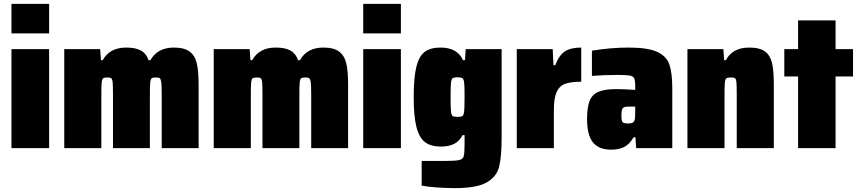

<svg xmlns="http://www.w3.org/2000/svg" viewBox="-20 -763 4428 989"><path d="M39 -591V-743H233V-591ZM39 0V-510H233V0Z M311 -510H496L500 -453H509Q545 -518 630 -518Q679 -518 706.5 -502.5Q734 -487 745 -453H755Q791 -518 876 -518Q929 -518 956.5 -497.5Q984 -477 993.5 -437.5Q1003 -398 1003 -331V0H813V-271Q813 -319 811 -337Q809 -355 803.5 -359.5Q798 -364 783 -364Q766 -364 760.5 -359Q755 -354 753.5 -336Q752 -318 752 -263V0H562V-271Q562 -320 560.5 -337.5Q559 -355 553.5 -359.5Q548 -364 533 -364Q516 -364 510.5 -359Q505 -354 503.5 -336Q502 -318 502 -263V0H311Z M1081 -510H1266L1270 -453H1279Q1315 -518 1400 -518Q1449 -518 1476.5 -502.5Q1504 -487 1515 -453H1525Q1561 -518 1646 -518Q1699 -518 1726.5 -497.5Q1754 -477 1763.5 -437.5Q1773 -398 1773 -331V0H1583V-271Q1583 -319 1581 -337Q1579 -355 1573.5 -359.5Q1568 -364 1553 -364Q1536 -364 1530.5 -359Q1525 -354 1523.5 -336Q1522 -318 1522 -263V0H1332V-271Q1332 -320 1330.5 -337.5Q1329 -355 1323.5 -359.5Q1318 -364 1303 -364Q1286 -364 1280.5 -359Q1275 -354 1273.5 -336Q1272 -318 1272 -263V0H1081Z M1851 -591V-743H2045V-591ZM1851 0V-510H2045V0Z M2152 193V66H2272Q2326 66 2345 61.5Q2364 57 2368.5 42Q2373 27 2373 -18V-67H2363Q2345 -34 2317.5 -21Q2290 -8 2251 -8Q2199 -8 2169 -31Q2139 -54 2125 -109Q2111 -164 2111 -264Q2111 -365 2125 -420Q2139 -475 2168.5 -496.5Q2198 -518 2249 -518Q2336 -518 2365 -453H2375L2379 -510H2564V-55Q2564 46 2550.5 97.5Q2537 149 2485.5 177.5Q2434 206 2323 206Q2277 206 2229 202.5Q2181 199 2152 193ZM2370 -185Q2373 -201 2373 -263Q2373 -321 2371 -336Q2369 -355 2362 -360Q2355 -365 2337 -365Q2318 -365 2311.5 -360Q2305 -355 2303 -336.5Q2301 -318 2301 -263Q2301 -208 2303 -189Q2305 -170 2311.5 -165.5Q2318 -161 2337 -161Q2355 -161 2361.5 -165Q2368 -169 2370 -185Z M2642 -510H2827L2831 -427H2840Q2860 -479 2890 -498.5Q2920 -518 2974 -518V-342Q2920 -342 2890.5 -331Q2861 -320 2847 -288.5Q2833 -257 2833 -195V0H2642Z M3004 -149Q3004 -209 3016.5 -242Q3029 -275 3061 -289.5Q3093 -304 3154 -304Q3194 -304 3252 -300V-319Q3252 -349 3246.5 -360Q3241 -371 3223.5 -374Q3206 -377 3159 -377Q3091 -377 3029 -372V-502Q3127 -518 3218 -518Q3318 -518 3366 -495.5Q3414 -473 3428.5 -429.5Q3443 -386 3443 -305V0H3257L3253 -56H3244Q3222 -19 3194.5 -5.5Q3167 8 3129 8Q3064 8 3034 -30Q3004 -68 3004 -149ZM3249 -144Q3252 -152 3252 -187V-214H3218Q3194 -214 3187.5 -205.5Q3181 -197 3181 -166Q3181 -142 3186.5 -134.5Q3192 -127 3216 -127Q3231 -127 3238 -130.5Q3245 -134 3249 -144Z M3521 -510H3706L3710 -453H3719Q3753 -518 3839 -518Q3894 -518 3921 -497.5Q3948 -477 3957 -437.5Q3966 -398 3966 -328V0H3775V-271Q3775 -321 3773.5 -338Q3772 -355 3766.5 -359.5Q3761 -364 3744 -364Q3727 -364 3721 -359Q3715 -354 3713.5 -335.5Q3712 -317 3712 -263V0H3521Z M4091 0V-369H4020V-510H4091V-658H4284V-510H4374V-369H4284V0Z"/></svg>

Font: Saira Semi Condensed Black
Style: Regular
Weight: 900
Width: 4
Designer: Hector Gatti with collaboration of the Omnibus-Type team
Foundry: Omnibus-Type
Version: Version 1.001; ttfautohint (v1.8)